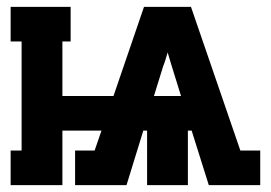

<svg xmlns="http://www.w3.org/2000/svg" viewBox="-20 -540 790 560"><path d="M11 0V-101H43V-419H11V-520H186V-419H162V-260H311L400 -520H537L681 -101H739V0H589L539 -159H528V0H409V-159H398L349 0H199V-101H256L276 -159H162V0ZM429 -260H508L481 -347Q478 -357 475 -367Q472 -377 469 -387Q466 -377 463 -367Q460 -357 456 -347Z"/></svg>

Font: Iosevka Plex Etoile
Style: Bold
Weight: 700
Designer: Belleve Invis
Foundry: Belleve Invis
Version: Version 25.1.1; ttfautohint (v1.8.4)